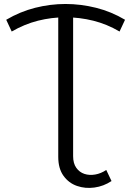

<svg xmlns="http://www.w3.org/2000/svg" viewBox="-20 -726 647 945"><path d="M528.9 165.1Q490 190.8 444.9 197Q399.8 203.3 359.1 189.2Q318.5 175.2 292.6 139.4Q266.7 103.5 266.7 46.2V-646.9H339.9V42.6Q339.9 78.1 355.5 100Q371.1 121.9 395.5 129.9Q419.9 137.9 448.4 133Q476.9 128.1 503 110.5ZM37.6 -570.8 10.6 -628.7Q79 -669 153.2 -687.7Q227.4 -706.4 302.3 -706.4Q377.7 -706.4 452.6 -687.7Q527.6 -669 595.4 -628.7L568.4 -570.8Q506.8 -607.2 439.1 -624.1Q371.4 -640.9 302.3 -640.9Q233.8 -640.9 167 -624.1Q100.2 -607.2 37.6 -570.8Z"/></svg>

Font: Montserrat Alternates Thin
Style: Regular
Weight: 100
Designer: Julieta Ulanovsky
Foundry: Julieta Ulanovsky
Version: Version 9.000